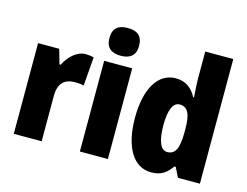

<svg xmlns="http://www.w3.org/2000/svg" viewBox="-105 -948 1456 1131"><g transform="rotate(15 623.0 -383.0)"><path d="M345 -563C288 -563 241 -513 218 -465H210L185 -553H56V0H226V-276C226 -357 266 -387 326 -387C351 -387 367 -385 380 -381L394 -557C377 -561 361 -563 345 -563Z M544 -776C486 -776 454 -751 454 -691C454 -632 488 -607 544 -607C601 -607 635 -632 635 -691C635 -751 603 -776 544 -776ZM630 -553H459V0H630Z M895 10C955 10 987 -13 1020 -59H1028L1057 0H1191V-760H1020V-595C1020 -566 1023 -525 1026 -482H1021C992 -536 952 -563 894 -563C789 -563 721 -458 721 -277C721 -97 788 10 895 10ZM956 -130C918 -130 894 -177 894 -278C894 -373 917 -420 956 -420C1006 -420 1025 -378 1025 -290V-263C1024 -170 1005 -130 956 -130Z"/></g></svg>

Font: Noto Sans Hebrew Condensed Black
Style: Regular
Weight: 900
Width: 3
Designer: Monotype Design Team
Foundry: Monotype Imaging Inc.
Version: Version 2.004